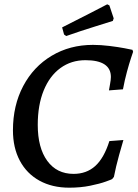

<svg xmlns="http://www.w3.org/2000/svg" viewBox="-20 -858 638 890"><path d="M40 -254Q40 -369 87.5 -459Q135 -549 219.5 -599.5Q304 -650 411 -650Q447 -650 487.5 -645Q528 -640 557 -634.5Q586 -629 594 -627L597 -618Q595 -612 587 -588Q579 -564 568.5 -525.5Q558 -487 550 -444L485 -439Q486 -446 490 -467.5Q494 -489 494 -501Q494 -579 376 -579Q310 -579 260 -542.5Q210 -506 182.5 -438.5Q155 -371 155 -279Q155 -173 199 -112.5Q243 -52 321 -52Q381 -52 421.5 -88.5Q462 -125 487 -204L552 -209Q547 -193 532 -139Q517 -85 508 -38L500 -28Q500 -27 471 -16.5Q442 -6 397.5 3Q353 12 301 12Q222 12 163 -20.5Q104 -53 72 -113Q40 -173 40 -254ZM287 -691 277 -698 268 -731Q330 -762 394 -795Q458 -828 477 -838L487 -833L507 -773L503 -761Q485 -755 420 -735Q355 -715 287 -691Z"/></svg>

Font: Alegreya SC Medium
Style: Italic
Weight: 500
Italic angle: -7°
Designer: Juan Pablo del Peral
Foundry: Huerta Tipografica
Version: Version 2.007; ttfautohint (v1.6)